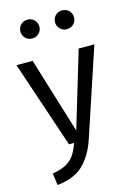

<svg xmlns="http://www.w3.org/2000/svg" viewBox="-143 -839 778 1124"><g transform="rotate(-15 246.0 -277.5)"><path d="M306 3Q275 95 219.5 148.5Q164 202 61 213L51 141Q103 132 134 115Q165 98 183.5 71.5Q202 45 218 0H187L10 -527H108L249 -67L387 -527H482ZM198 -711Q198 -687 181.5 -670.5Q165 -654 141 -654Q116 -654 99.5 -670.5Q83 -687 83 -711Q83 -735 99.5 -751.5Q116 -768 141 -768Q165 -768 181.5 -751.5Q198 -735 198 -711ZM408 -711Q408 -687 391.5 -670.5Q375 -654 350 -654Q326 -654 309.5 -670.5Q293 -687 293 -711Q293 -735 309.5 -751.5Q326 -768 350 -768Q375 -768 391.5 -751.5Q408 -735 408 -711Z"/></g></svg>

Font: Fira Sans
Style: Regular
Weight: 400
Designer: bBox Type GmbH & Carrois Corporate GbR & Edenspiekermann AG
Foundry: bBox Type GmbH & Carrois Corporate GbR & Edenspiekermann AG
Version: Version 4.301